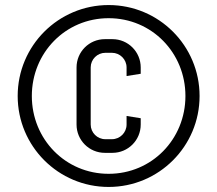

<svg xmlns="http://www.w3.org/2000/svg" viewBox="-20 -730 860 760"><path d="M50 -350C50 -151 211 10 410 10C609 10 770 -151 770 -350C770 -549 609 -710 410 -710C211 -710 50 -549 50 -350ZM106 -350C106 -521 239 -658 410 -658C581 -658 714 -521 714 -350C714 -179 581 -42 410 -42C239 -42 106 -179 106 -350ZM537 -237V-262L481 -271V-237C481 -205 455 -179 423 -179H397C365 -179 339 -205 339 -237V-463C339 -495 365 -521 397 -521H423C455 -521 481 -495 481 -463V-429L537 -438V-463C537 -525 487 -575 425 -575H395C333 -575 283 -525 283 -463V-237C283 -175 333 -125 395 -125H425C487 -125 537 -175 537 -237Z"/></svg>

Font: Abel
Style: Regular
Weight: 400
Designer: Matthew Desmond
Foundry: Matthew Desmond
Version: Version 1.002